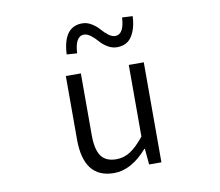

<svg xmlns="http://www.w3.org/2000/svg" viewBox="-86 -905 1172 1021"><g transform="rotate(-10 500.0 -394.5)"><path d="M450.2 12.7Q286.1 12.7 286.1 -197.3V-540H367.2V-207Q367.2 -128.9 392.6 -93.3Q418 -57.6 474.6 -57.6Q515.6 -57.6 550.3 -80.1Q585 -102.5 626 -153.3V-540H707V0H640.6L632.8 -85.9H629.9Q543.9 12.7 450.2 12.7ZM582 -643.6Q554.7 -643.6 530.3 -658.7Q505.9 -673.8 490.7 -691.9Q475.6 -710 456.1 -725.1Q436.5 -740.2 418.9 -740.2Q371.1 -740.2 366.2 -648.4L310.5 -652.3Q317.4 -800.8 419.9 -800.8Q446.3 -800.8 470.7 -785.6Q495.1 -770.5 510.3 -752.4Q525.4 -734.4 544.9 -719.2Q564.5 -704.1 582 -704.1Q629.9 -704.1 634.8 -794.9L691.4 -792Q688.5 -725.6 662.1 -684.6Q635.7 -643.6 582 -643.6Z"/></g></svg>

Font: GenEi Gothic M SemiLight
Style: Regular
Weight: 350
Designer: o_tamon (Modified); [Source Han Sans]
Ryoko NISHIZUKA  (kana & ideographs); Paul D. Hunt (Latin, Greek & Cyrillic); Wenl
Version: Version 1.1a;Original Version 1.004